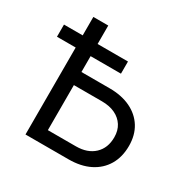

<svg xmlns="http://www.w3.org/2000/svg" viewBox="-163 -878 1014 1029"><g transform="rotate(30 343.5 -364.0)"><path d="M194.3 -439.9H392.6Q467.8 -439.9 522.7 -413.6Q577.6 -387.2 607.7 -338.9Q637.7 -290.5 637.7 -224.1Q637.7 -155.3 607.9 -105Q578.1 -54.7 523.2 -27.3Q468.3 0 392.6 0H126.5V-727.5H218.8V-80.1H392.1Q463.4 -80.1 504.9 -119.1Q546.4 -158.2 546.4 -224.6Q546.4 -266.6 527.3 -296.4Q508.3 -326.2 474.1 -342.5Q439.9 -358.9 392.1 -358.9H194.3ZM10.7 -538.1V-613.3H406.7V-538.1Z"/></g></svg>

Font: Inter 16pt
Style: Regular
Weight: 400
Version: Version 4.001;git-66647c0bb